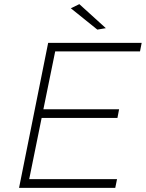

<svg xmlns="http://www.w3.org/2000/svg" viewBox="-20 -907 704 927"><path d="M450 -764 322 -867 363 -887 491 -771ZM536.5 0H72L212.5 -700H664L656 -659H246.5L189.5 -379.5H555L547 -337.5H181L121 -42H545Z"/></svg>

Font: Argentum Sans ExtraLight
Style: Italic
Weight: 200
Italic angle: -11°
Designer: Julieta Ulanovsky (font), Cristiano Sobral (main changes and remaster)
Foundry: Julieta Ulanovsky (font), Cristiano Sobral (main changes and remaster)
Version: Version 2.007;June 15, 2022;FontCreator 14.0.0.2814 64-bit; 